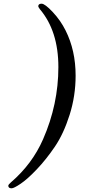

<svg xmlns="http://www.w3.org/2000/svg" viewBox="-20 -770 487 1039"><path d="M24.9 234.9Q24.9 229 39.1 216.8Q154.3 117.7 212.9 -16.1Q295.9 -205.1 295.9 -407.2Q295.9 -602.1 195.8 -720.2Q187 -732.4 187 -735.8Q187 -750 205.1 -750Q223.1 -750 265.6 -704.6Q308.1 -659.2 335 -605Q389.2 -497.1 389.2 -360.8Q389.2 -251 356.7 -148.4Q324.2 -45.9 277.1 23.4Q230 92.8 179.4 146Q128.9 199.2 92 224.1Q55.2 249 43 249Q24.9 249 24.9 234.9Z"/></svg>

Font: CMU Serif Extra
Style: BoldSlanted
Weight: 700
Italic angle: -9.46001°
Version: Version 0.7.0